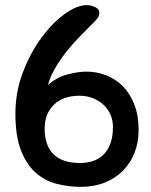

<svg xmlns="http://www.w3.org/2000/svg" viewBox="-20 -723 590 748"><path d="M40 -280Q40 -364 69 -440.5Q98 -517 141 -575.5Q184 -634 232 -668.5Q280 -703 318 -703Q334 -703 350.5 -695.5Q367 -688 367 -672Q367 -658 351 -641.5Q335 -625 301 -591Q283 -573 262.5 -550Q242 -527 223 -501Q204 -475 189 -447Q174 -419 167 -392Q201 -422 243 -433Q285 -444 317 -444Q357 -444 394 -429.5Q431 -415 459 -386.5Q487 -358 503.5 -315.5Q520 -273 520 -217Q520 -168 504 -127.5Q488 -87 458.5 -57.5Q429 -28 387.5 -11.5Q346 5 295 5Q245 5 198.5 -7.5Q152 -20 117 -52Q82 -84 61 -139Q40 -194 40 -280ZM154 -222Q154 -156 188.5 -122Q223 -88 292 -88Q317 -88 340 -95Q363 -102 381 -118.5Q399 -135 409.5 -162Q420 -189 420 -229Q420 -254 410.5 -276Q401 -298 383.5 -314.5Q366 -331 342 -340.5Q318 -350 290 -350Q226 -350 190 -315Q154 -280 154 -222Z"/></svg>

Font: Sniglet
Style: Regular
Weight: 400
Designer: Haley Fiege
Foundry: Haley Fiege, Pablo Impallari, Brenda Gallo
Version: Version 2.000; ttfautohint (v0.95) -l 8 -r 50 -G 200 -x 14 -